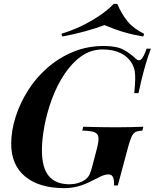

<svg xmlns="http://www.w3.org/2000/svg" viewBox="-20 -960 801 994"><path d="M340 -6Q362 -6 382.5 -12Q403 -18 417 -27Q435 -39 443 -55.5Q451 -72 458 -100L481 -188Q492 -229 489.5 -249Q487 -269 467.5 -276Q448 -283 406 -284L411 -304Q432 -303 461.5 -302.5Q491 -302 522.5 -301.5Q554 -301 581 -301Q625 -301 662 -302Q699 -303 722 -304L717 -284Q695 -283 682.5 -277Q670 -271 661.5 -253Q653 -235 643 -198L590 0H570Q572 -26 565.5 -41.5Q559 -57 542 -57Q523 -57 501.5 -46.5Q480 -36 458 -25Q420 -5 385 4.5Q350 14 313 14Q183 14 110.5 -46Q38 -106 38 -215Q38 -283 60.5 -354Q83 -425 124.5 -491Q166 -557 225.5 -609Q285 -661 358.5 -691.5Q432 -722 518 -722Q583 -722 618.5 -703Q654 -684 682 -657Q697 -642 710 -652Q723 -662 739 -708H761Q746 -669 730 -613.5Q714 -558 697 -478H675Q677 -498 678.5 -516.5Q680 -535 680 -553Q680 -574 677.5 -591.5Q675 -609 666 -626Q646 -664 606.5 -684Q567 -704 512 -704Q450 -704 400.5 -668.5Q351 -633 312.5 -574.5Q274 -516 248.5 -446.5Q223 -377 210 -307.5Q197 -238 197 -182Q197 -92 232.5 -49Q268 -6 340 -6ZM521 -830Q478 -814 420.5 -798Q363 -782 303 -771L298 -785Q382 -811 454 -853Q526 -895 569 -940H587Q609 -888 640 -850Q671 -812 726 -785L722 -771Q674 -779 639 -788.5Q604 -798 576 -808.5Q548 -819 521 -830Z"/></svg>

Font: Playfair Display
Style: Bold Italic
Weight: 700
Italic angle: -14°
Designer: Claus Eggers Sørensen
Foundry: Claus Eggers Sørensen
Version: Version 1.203